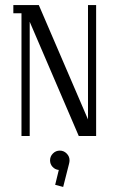

<svg xmlns="http://www.w3.org/2000/svg" viewBox="-20 -532 460 751"><path d="M32.2 -480V-512.2H131.8L324.2 -64.9V-512.2H356V0H288.1L96.2 -446.8V0H64V-480ZM175.8 95.2Q175.8 79.6 187 68.4Q198.2 57.1 213.9 57.1Q229.5 57.1 240.7 68.4Q252 79.6 252 95.2Q252 101.1 250 108.9L227.1 199.2L195.8 190.9L210 132.8Q195.3 131.3 185.5 120.6Q175.8 109.9 175.8 95.2Z"/></svg>

Font: Gawaa
Style: Regular
Weight: 400
Designer: T. Christopher White
Version: Version 1.0